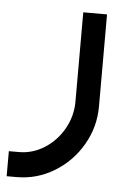

<svg xmlns="http://www.w3.org/2000/svg" viewBox="-47 -338 433 618"><g transform="rotate(5 169.5 -28.5)"><path d="M29.8 245.2Q95.4 245.2 151.6 210.9Q207.9 176.6 241 119.1Q274.1 61.6 274.1 -3.9V-301.8H197.3V-13Q197.3 32.8 174.6 73.8Q151.9 114.7 113.3 139.5Q74.7 164.3 29.8 164.3H-2.4V245.2Z"/></g></svg>

Font: Arad-VF Thin Dots1
Style: Regular
Weight: 100
Designer: Mohammad Darvishi
Version: Version 1.000;August 30, 2024;FontCreator 15.0.0.2992 64-bit